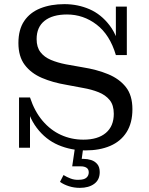

<svg xmlns="http://www.w3.org/2000/svg" viewBox="-20 -714 718 928"><path d="M393 13Q323 13 262 -13Q201 -39 158 -95.5Q115 -152 98 -243H125Q147 -176 185.5 -130.5Q224 -85 274.5 -62Q325 -39 383 -39Q453 -39 491.5 -71.5Q530 -104 530 -164Q530 -206 510 -230.5Q490 -255 456 -268.5Q422 -282 381 -289L301 -304Q235 -315 182.5 -337.5Q130 -360 99.5 -400.5Q69 -441 69 -506Q69 -571 97 -612.5Q125 -654 175.5 -674Q226 -694 291 -694Q356 -694 412.5 -669.5Q469 -645 510 -591Q551 -537 567 -448H540Q511 -546 447 -595Q383 -644 304 -644Q234 -644 195.5 -613.5Q157 -583 157 -525Q157 -486 175.5 -462Q194 -438 226 -424.5Q258 -411 299 -403L378 -389Q448 -378 502.5 -355.5Q557 -333 588.5 -293Q620 -253 620 -186Q620 -120 592 -75.5Q564 -31 513 -9Q462 13 393 13ZM72 0V-243H98L125 -195V0ZM567 -448 540 -495V-682H593V-448ZM366 194Q338 194 313 186Q288 178 270 165L287 132Q303 142 321.5 149Q340 156 360 155Q386 155 397.5 145Q409 135 409 119Q409 104 398.5 97Q388 90 371 90H329L343 -5H383L375 54H385Q403 54 420.5 59.5Q438 65 450 79Q462 93 462 118Q462 155 435.5 174.5Q409 194 366 194Z"/></svg>

Font: Montagu Slab
Style: Bold
Weight: 700
Designer: Florian Karsten
Foundry: Florian Karsten
Version: Version 1.000